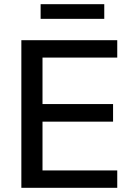

<svg xmlns="http://www.w3.org/2000/svg" viewBox="-20 -897 625 917"><path d="M82 0V-705H540V-622H183V-400H520V-316H183V-83H540V0ZM174 -807V-877H478V-807Z"/></svg>

Font: wassup Sans
Style: Medium
Weight: 600
Version: Version 2.001